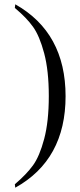

<svg xmlns="http://www.w3.org/2000/svg" viewBox="-20 -696 373 893"><path d="M49 -659 51 -676Q285 -544 285 -248.5Q285 47 51 177L49 161Q103 115 133.5 73Q164 31 185.5 -50Q207 -131 207 -249Q207 -367 185.5 -448Q164 -529 133.5 -571.5Q103 -614 49 -659Z"/></svg>

Font: Belleza
Style: Regular
Weight: 400
Designer: Eduardo Rodriguez Tunni
Foundry: Eduardo Rodriguez Tunni
Version: Version 1.001